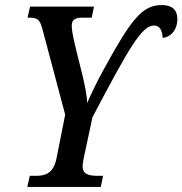

<svg xmlns="http://www.w3.org/2000/svg" viewBox="-20 -740 722 760"><path d="M88 0H379L388 -44H368C332 -44 307 -50 307 -81C307 -88 309 -100 311 -112L346 -276C491 -551 541 -639 590 -639C614 -639 622 -617 624 -590C653 -592 682 -619 682 -665C682 -701 661 -720 620 -720C543 -720 499 -663 392 -468C362 -414 338 -362 325 -332C324 -367 314 -410 305 -448L287 -520C277 -561 264 -610 264 -639C264 -659 276 -670 301 -670H343L352 -714H99L89 -670H100C134 -670 140 -655 150 -617L238 -286L203 -110C190 -51 157 -44 120 -44H98Z"/></svg>

Font: Noto Serif Condensed Medium
Style: Italic
Weight: 500
Width: 3
Italic angle: -12°
Designer: Monotype Design Team
Foundry: Monotype Imaging Inc.
Version: Version 2.013